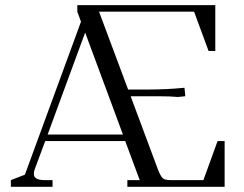

<svg xmlns="http://www.w3.org/2000/svg" viewBox="-20 -722 943 742"><path d="M22 0V-25.9L76.2 -46.9L293 -638.2L278.8 -676.8V-702.1H812V-524.9H786.1L730 -676.8H362.8L475.1 -376H549.8Q623 -376 692.9 -382.8L695.8 -355V-350.1L668 -347.2Q638.2 -350.1 590.8 -350.1H484.9L590.8 -65.9Q601.1 -40.5 608.9 -33.2Q616.7 -25.9 640.1 -25.9H766.1L820.8 -176.8H848.1V0H472.2V-25.9H520L463.9 -176.8H154.8L113.8 -66.9Q110.8 -58.1 110.8 -49.8Q110.8 -25.9 152.8 -25.9H183.1V0ZM164.1 -202.1H455.1L309.1 -596.2Z"/></svg>

Font: Dihjauti
Style: Regular
Weight: 400
Designer: T. Christopher White
Version: Version 3.0.0